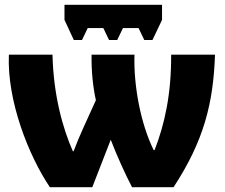

<svg xmlns="http://www.w3.org/2000/svg" viewBox="-20 -781 937 801"><path d="M656 -761H249V-698L288 -614H322L346 -664H411L435 -614H469L493 -664H558L582 -614H616L656 -698ZM877 -553H694C695 -389 667 -263 625 -155H621C567 -265 537 -422 541 -553H362C361 -482 368 -417 380 -363L326 -244C312 -213 299 -182 287 -150H284C242 -245 203 -383 199 -553H17C9 -359 100 -131 188 0H365L442 -198C468 -130 505 -49 531 0H704C831 -194 870 -351 877 -553Z"/></svg>

Font: Noto Sans UI Black
Style: Regular
Weight: 900
Designer: Monotype Design Team
Foundry: Monotype Imaging Inc.
Version: Version 1.901